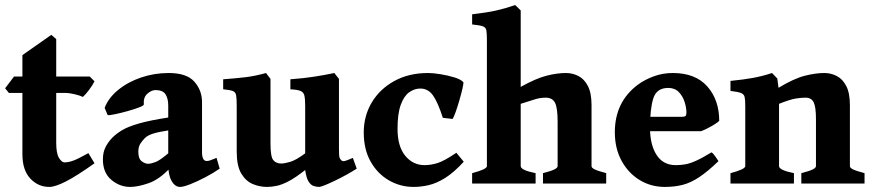

<svg xmlns="http://www.w3.org/2000/svg" viewBox="-22 -716 3401 749"><path d="M346.7 -79.1Q278.3 -30.3 235.8 -8.5Q193.4 13.2 169.9 13.2Q127 13.2 96.2 -19.5Q65.4 -52.2 65.4 -114.7V-353.5H12.7L-2 -371.6L32.7 -417.5H65.4V-501L178.2 -580.1L197.3 -563.5V-417.5H328.1L346.7 -398.9Q338.4 -382.3 324.5 -364Q310.5 -345.7 301.3 -337.9Q290.5 -343.3 269.3 -348.4Q248 -353.5 231.4 -353.5H197.3V-159.2Q197.3 -117.7 208 -100.1Q218.8 -82.5 229.5 -82.5Q245.1 -82.5 264.4 -89.6Q283.7 -96.7 322.8 -118.7Z M835 -58.1Q809.6 -40.5 778.3 -24.2Q747.1 -7.8 720.2 2.7Q693.4 13.2 680.7 13.2Q660.6 13.2 647.5 -10Q634.3 -33.2 634.3 -73.2V-304.2Q634.3 -331.1 624 -347.7Q613.8 -364.3 585.4 -364.7Q568.8 -364.7 552.7 -350.3Q536.6 -335.9 539.1 -308.6Q539.6 -304.2 520.3 -296.9Q501 -289.6 474.6 -282.2Q448.2 -274.9 426 -270.3Q403.8 -265.6 397.9 -267.1L386.2 -295.4Q401.4 -334.5 439 -365.2Q476.6 -396 528.1 -413.6Q579.6 -431.2 636.2 -431.2Q706.1 -431.2 736.1 -397.5Q766.1 -363.8 766.1 -317.4V-123Q766.1 -87.9 784.2 -87.9Q790.5 -87.9 797.6 -90.3Q804.7 -92.8 822.8 -100.1ZM638.7 -208Q595.2 -201.2 574.7 -194.6Q554.2 -188 543.5 -177.7Q531.7 -166 524.7 -154.1Q517.6 -142.1 517.6 -124Q517.6 -96.7 530.8 -86.9Q543.9 -77.1 555.7 -77.1Q566.9 -77.1 585 -84Q603 -90.8 638.7 -121.6L642.1 -61.5Q600.1 -16.1 558.1 -1.5Q516.1 13.2 485.8 13.2Q445.3 13.2 412.4 -14.4Q379.4 -42 379.4 -94.2Q379.4 -122.1 389.9 -142.6Q400.4 -163.1 417 -179.7Q431.6 -194.3 454.1 -208Q476.6 -221.7 519.5 -234.1Q562.5 -246.6 638.7 -258.3Z M1369.6 -58.1Q1353 -47.4 1330.6 -34.9Q1308.1 -22.5 1285.4 -11.5Q1262.7 -0.5 1245.6 6.3Q1228.5 13.2 1223.1 13.2Q1212.4 13.2 1201.4 9.5Q1190.4 5.9 1181.6 -8.1Q1172.9 -22 1168.5 -52.7Q1131.3 -23.4 1105 -9.5Q1078.6 4.4 1058.3 8.8Q1038.1 13.2 1019 13.2Q991.2 13.2 964.1 2Q937 -9.3 919.2 -39.1Q901.4 -68.8 901.4 -125V-302.7Q901.4 -331.5 899.2 -344.2Q897 -356.9 886 -361.1Q875 -365.2 848.6 -367.7V-406.7Q900.9 -410.6 937.3 -415Q973.6 -419.4 1015.6 -431.2L1033.2 -408.2V-155.3Q1033.2 -104.5 1044.2 -91.3Q1055.2 -78.1 1075.2 -78.1Q1087.9 -78.1 1110.4 -84.7Q1132.8 -91.3 1168.5 -117.7V-302.7Q1168.5 -329.6 1165.5 -342.8Q1162.6 -356 1150.6 -361.1Q1138.7 -366.2 1110.8 -367.7V-406.7Q1163.6 -410.6 1204.3 -417Q1245.1 -423.3 1282.2 -431.2L1300.3 -408.2V-135.3Q1300.3 -107.9 1302.5 -101.3Q1304.7 -94.7 1310.5 -89.8Q1315.9 -85.9 1324 -88.1Q1332 -90.3 1354.5 -100.1Z M1787.1 -85Q1748 -42.5 1714.1 -21.5Q1680.2 -0.5 1650.1 6.3Q1620.1 13.2 1591.8 13.2Q1540 13.2 1495.6 -12.2Q1451.2 -37.6 1424.1 -85.2Q1397 -132.8 1397 -199.2Q1397 -263.7 1428.2 -316.2Q1459.5 -368.7 1516.1 -399.9Q1572.8 -431.2 1647.9 -431.2Q1668 -431.2 1696.5 -426.5Q1725.1 -421.9 1750.5 -414.1Q1775.9 -406.2 1785.6 -395.5Q1786.6 -390.1 1782 -369.9Q1777.3 -349.6 1770 -324.5Q1762.7 -299.3 1755.4 -278.8Q1748 -258.3 1743.7 -252L1705.6 -256.3Q1686 -317.4 1667 -344Q1647.9 -370.6 1617.7 -370.6Q1594.7 -370.6 1574.2 -356Q1553.7 -341.3 1541.3 -306.9Q1528.8 -272.5 1528.8 -213.4Q1528.8 -145 1558.8 -108.4Q1588.9 -71.8 1634.3 -71.8Q1659.7 -71.8 1686 -80.3Q1712.4 -88.9 1758.3 -120.1Z M2096.2 0V-40.5Q2128.4 -48.8 2140.9 -55.2Q2153.3 -61.5 2153.3 -67.9V-240.7Q2153.3 -295.4 2143.1 -315.2Q2132.8 -335 2106.9 -335Q2084.5 -335 2063.5 -328.1Q2042.5 -321.3 2009.3 -311V-67.9Q2009.3 -52.2 2067.4 -40.5V0H1819.8V-40.5Q1877.4 -55.7 1877.4 -67.9V-561.5Q1877.4 -586.4 1875.2 -597.9Q1873 -609.4 1861.1 -613.5Q1849.1 -617.7 1819.8 -620.6V-660.2Q1877.9 -667 1913.8 -675Q1949.7 -683.1 1987.8 -696.3L2009.3 -675.3V-377Q2068.8 -410.2 2110.1 -420.7Q2151.4 -431.2 2186 -431.2Q2211.9 -431.2 2234.6 -419.4Q2257.3 -407.7 2271.5 -380.4Q2285.6 -353 2285.6 -305.7V-67.9Q2285.6 -61.5 2296.9 -55.7Q2308.1 -49.8 2342.8 -40.5V0Z M2783.7 -244.6Q2778.3 -238.8 2764.9 -230.5Q2751.5 -222.2 2736.8 -214.8Q2722.2 -207.5 2712.4 -204.1H2433.1L2434.1 -260.3H2638.7Q2648.9 -260.3 2652.3 -263.7Q2655.8 -267.1 2655.8 -276.4Q2655.8 -295.4 2648.7 -318.1Q2641.6 -340.8 2626 -356.9Q2610.4 -373 2585 -373Q2539.1 -373 2526.4 -331.8Q2513.7 -290.5 2513.7 -217.8Q2513.7 -151.4 2539.3 -111.6Q2564.9 -71.8 2614.3 -71.8Q2633.3 -71.8 2651.4 -75Q2669.4 -78.1 2693.4 -88.9Q2717.3 -99.6 2753.4 -121.6Q2759.3 -119.1 2769 -105Q2778.8 -90.8 2780.8 -87.4Q2738.3 -46.4 2705.3 -24.7Q2672.4 -2.9 2641.1 5.1Q2609.9 13.2 2571.3 13.2Q2517.1 13.2 2472.9 -13.9Q2428.7 -41 2402.6 -89.1Q2376.5 -137.2 2376.5 -200.2Q2376.5 -317.9 2465.3 -384.8Q2491.2 -404.3 2526.9 -417.7Q2562.5 -431.2 2602.5 -431.2Q2690.9 -431.2 2737.3 -378.7Q2783.7 -326.2 2783.7 -244.6Z M3104 0V-40.5Q3136.2 -48.8 3148.7 -55.2Q3161.1 -61.5 3161.1 -67.9V-252Q3161.1 -298.3 3152.3 -316.7Q3143.6 -335 3120.1 -335Q3102.5 -335 3081.5 -331.5Q3060.5 -328.1 3017.1 -311V-67.9Q3017.1 -52.2 3075.2 -40.5V0H2827.6V-40.5Q2885.3 -55.7 2885.3 -67.9V-302.7Q2885.3 -326.7 2882.8 -337.6Q2880.4 -348.6 2868.4 -353.3Q2856.4 -357.9 2827.6 -361.3V-400.4Q2878.4 -405.3 2915.5 -412.1Q2952.6 -418.9 2989.7 -431.2L3010.3 -409.7L3015.1 -373.5Q3075.2 -409.7 3117.2 -420.4Q3159.2 -431.2 3193.8 -431.2Q3219.7 -431.2 3242.4 -419.4Q3265.1 -407.7 3279.3 -380.4Q3293.5 -353 3293.5 -305.7V-67.9Q3293.5 -61.5 3304.7 -55.7Q3315.9 -49.8 3350.6 -40.5V0Z"/></svg>

Font: Dai Banna SIL
Style: Bold
Weight: 700
Designer: Victor Gaultney
Foundry: SIL International
Version: Version 4.000